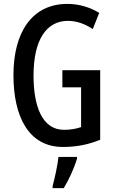

<svg xmlns="http://www.w3.org/2000/svg" viewBox="-20 -744 590 985"><path d="M300 -384V-296H396V-92C370 -83 343 -78 308 -78C197 -78 152 -198 152 -356C152 -540 218 -637 329 -637C372 -637 415 -622 456 -595L489 -678C441 -707 385 -724 326 -724C142 -724 49 -575 49 -359C49 -144 128 10 303 10C371 10 433 -2 494 -27V-384ZM375 71V61H280C276 102 260 174 250 210V221H307C333 179 360 120 375 71Z"/></svg>

Font: Noto Sans Sinhala UI ExtraCondensed Medium
Style: Regular
Weight: 500
Width: 2
Designer: Jelle Bosma - Monotype Design Team
Foundry: Monotype Imaging Inc.
Version: Version 2.006